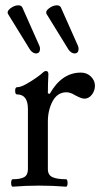

<svg xmlns="http://www.w3.org/2000/svg" viewBox="-20 -698 380 722"><path d="M28 4Q24 4 22.5 -3Q21 -10 22.5 -17Q24 -24 28 -24Q57 -24 71 -32Q85 -40 85 -62V-288Q85 -343 44 -343Q37 -343 37 -356.5Q37 -370 44 -370Q57 -370 77 -381Q97 -392 115.5 -405Q134 -418 140 -424Q147 -431 153 -431Q162 -431 162 -419Q161 -401 160.5 -383Q160 -365 160 -347L167 -345Q212 -425 284 -425Q307 -425 322 -410Q337 -395 337 -376Q337 -357 325.5 -342Q314 -327 297 -327Q287 -327 264 -339Q253 -346 244.5 -348.5Q236 -351 230 -351Q196 -351 178 -317.5Q160 -284 160 -241V-62Q160 -40 177 -32Q194 -24 228 -24Q232 -24 233.5 -17Q235 -10 233.5 -3Q232 4 228 4Q203 2 178 1Q153 0 127 0Q102 0 77.5 1Q53 2 28 4ZM115 -497Q110 -497 104 -500.5Q98 -504 93 -511L11 -644Q4 -655 19 -666.5Q34 -678 49 -678Q60 -678 64 -670L128 -526Q132 -517 129.5 -507Q127 -497 115 -497ZM260 -497Q255 -497 249 -500.5Q243 -504 238 -511L156 -644Q149 -655 164 -666.5Q179 -678 194 -678Q205 -678 209 -670L273 -526Q277 -517 274.5 -507Q272 -497 260 -497Z"/></svg>

Font: Junicode
Style: Regular
Weight: 400
Designer: Peter S. Baker
Version: Version 2.100; ttfautohint (v1.8.4)